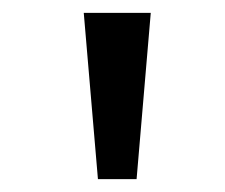

<svg xmlns="http://www.w3.org/2000/svg" viewBox="-20 -749 349 298"><path d="M132 -471H192L214 -729H110Z"/></svg>

Font: Noto Sans Devanagari SemiCondensed
Style: Regular
Weight: 400
Width: 4
Designer: Jelle Bosma - Monotype Design Team
Foundry: Monotype Imaging Inc.
Version: Version 2.004